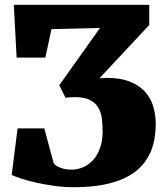

<svg xmlns="http://www.w3.org/2000/svg" viewBox="-20 -763 674 794"><path d="M52.7 -231.9H163.1L201.7 -89.4Q202.6 -85.9 208 -81.3Q213.4 -76.7 222.7 -72.3Q231.9 -67.9 244.9 -64.7Q257.8 -61.5 274.9 -61.5Q301.3 -61.5 325 -72Q348.6 -82.5 366.2 -102.5Q383.8 -122.6 394 -151.6Q404.3 -180.7 404.3 -217.8Q404.3 -244.1 401.6 -269.8Q398.9 -295.4 387.9 -315.4Q377 -335.4 354.5 -348.1Q332 -360.8 292.5 -361.3Q282.7 -361.3 272.5 -360.8Q262.2 -360.4 251 -358.4L225.1 -410.6L393.6 -647.5L192.9 -642.6L167.5 -524.9H48.8L37.1 -743.2H597.2V-659.7L391.1 -439Q399.4 -439.9 407.7 -440.4Q416 -440.9 423.3 -440.9Q477.5 -440.9 515.6 -426Q553.7 -411.1 577.9 -385.5Q602.1 -359.9 613 -325.2Q624 -290.5 624 -251.5Q624 -216.8 617.9 -184.1Q611.8 -151.4 596.9 -122.1Q582 -92.8 557.1 -68.4Q532.2 -43.9 494.4 -26.1Q456.5 -8.3 404.8 1.5Q353 11.2 284.2 11.2Q244.6 11.2 204.6 5.6Q164.6 0 129.6 -7.8Q94.7 -15.6 68.1 -24.4Q41.5 -33.2 28.3 -39.6Z"/></svg>

Font: Merriweather UltraBold
Style: Regular
Weight: 900
Designer: Eben Sorkin ( sorkintype@gmail.com )
Foundry: Eben Sorkin
Version: Version 1.570; ttfautohint (v1.3) -l 8 -r 32 -G 0 -x 0 -H 60